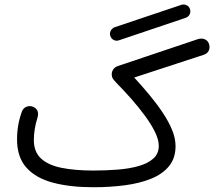

<svg xmlns="http://www.w3.org/2000/svg" viewBox="-20 -789 970 839"><path d="M461.9 -632.3Q466.1 -619.6 477.1 -614.2Q488 -608.7 499.9 -612.9L790.7 -710.9Q803 -715 808.5 -725.8Q813.9 -736.6 810.4 -748.7Q806.5 -761 795.4 -766.3Q784.2 -771.6 772.7 -767.9L482.5 -670.5Q470.8 -666.6 464.4 -655.6Q458.1 -644.6 461.9 -632.3ZM54.5 -179.6Q54.5 -102.5 95.2 -56.8Q135.9 -11 210.8 9.1Q285.8 29.2 388.2 29.2Q460.5 29.2 525.2 20.7Q590 12.2 640 -7.9Q689.9 -28 718.5 -62.8Q747.1 -97.7 747.1 -150.5Q747.1 -184.3 732.1 -221Q717 -257.8 691.4 -296.2Q665.8 -334.7 633.5 -373.6Q601.3 -412.4 566.5 -450.2L870.1 -549.6Q884.9 -554.2 891.6 -566.5Q898.3 -578.9 893.8 -595Q889.6 -610.8 875.6 -617.1Q861.5 -623.4 843.4 -617.5L495.4 -500.5Q483 -496.7 475.7 -486.7Q468.3 -476.7 468.3 -464.9Q468.3 -452.5 473.7 -444.6Q479.1 -436.8 489.2 -426.3Q521.1 -394 553.6 -357.2Q586 -320.4 613.3 -283.3Q640.7 -246.2 657.2 -212.4Q673.8 -178.6 673.8 -151.8Q673.8 -117.3 649.9 -96.1Q626 -74.8 585.5 -63.3Q544.9 -51.8 493.8 -47.8Q442.7 -43.8 387.7 -43.8Q307.2 -43.8 248.9 -55.6Q190.6 -67.4 159.2 -96.4Q127.9 -125.4 127.9 -177.1Q127.9 -200 131.8 -224.6Q135.7 -249.3 143.2 -272.5Q154.4 -308.2 125.9 -321.8Q112.2 -328.2 97.7 -323.2Q83.2 -318.2 76.6 -303.9Q54.5 -245.5 54.5 -179.6Z"/></svg>

Font: Mikhak VF
Style: Regular
Weight: 100
Designer: Amin Abedi
Version: Version 3.001